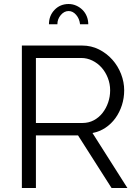

<svg xmlns="http://www.w3.org/2000/svg" viewBox="-20 -937 693 957"><path d="M322 -882Q300 -882 283 -862Q266 -842 266 -816H224Q224 -859 252 -888Q280 -917 322 -917Q342 -917 360 -909Q378 -901 391.5 -887.5Q405 -874 412.5 -855.5Q420 -837 420 -816H379Q376 -844 359.5 -863Q343 -882 322 -882ZM89 0V-710H389Q435 -710 473.5 -690.5Q512 -671 540 -639.5Q568 -608 583.5 -568Q599 -528 599 -487Q599 -448 587.5 -412.5Q576 -377 555.5 -348.5Q535 -320 506 -300.5Q477 -281 441 -274L615 0H536L369 -262H159V0ZM159 -324H391Q422 -324 447.5 -337.5Q473 -351 491 -374Q509 -397 519 -426Q529 -455 529 -487Q529 -519 517.5 -548.5Q506 -578 486.5 -600Q467 -622 440.5 -635Q414 -648 385 -648H159Z"/></svg>

Font: IngvarSans
Style: Regular
Weight: 400
Version: Version 1.000